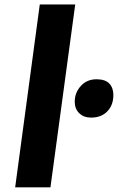

<svg xmlns="http://www.w3.org/2000/svg" viewBox="-20 -818 515 838"><path d="M200.2 -0.5H46.2L153.6 -798.5H308.3ZM377.8 -304.7Q345.5 -304.7 325.9 -323.9Q306.2 -343.1 306.2 -373.8Q306.2 -413.7 332.8 -442.8Q359.3 -472 401.2 -472Q439.5 -472 457.2 -453.2Q474.8 -434.3 474.8 -403.6Q474.8 -359.3 448.5 -332Q422.1 -304.7 377.8 -304.7Z"/></svg>

Font: Merriweather Sans Variable Regular
Style: Italic
Weight: 300
Italic angle: -8°
Designer: Eben Sorkin
Foundry: Eben Sorkin
Version: Version 2.001